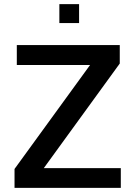

<svg xmlns="http://www.w3.org/2000/svg" viewBox="-20 -905 650 925"><path d="M266 -885V-794H361V-885ZM50 -91V0H562V-95H191L557 -599V-688H61V-592H414Z"/></svg>

Font: Saira UNSAM Medium
Style: Regular
Weight: 500
Designer: Hector Gatti with collaboration of the Omnibus-Type team
Foundry: Omnibus-Type
Version: Version 0.072;PS 000.072;hotconv 1.0.88;makeotf.lib2.5.64775